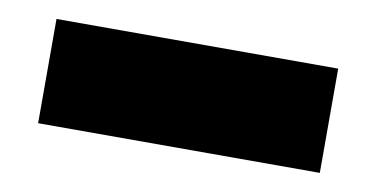

<svg xmlns="http://www.w3.org/2000/svg" viewBox="-33 -431 577 294"><g transform="rotate(10 255.0 -284.0)"><path d="M474.1 -203.1H36.1V-365.2H474.1Z"/></g></svg>

Font: Sora ExtraBold
Style: Regular
Weight: 800
Designer: Jonathan Barnbrook, Julián Moncada
Foundry: Barnbrook Fonts
Version: Version 2.000